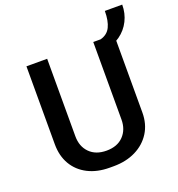

<svg xmlns="http://www.w3.org/2000/svg" viewBox="-148 -949 999 1080"><g transform="rotate(-20 352.0 -409.0)"><path d="M325 10Q250 10 194.5 -18.5Q139 -47 109 -98.5Q79 -150 79 -219V-686H203V-222Q203 -161 240 -123.5Q277 -86 341 -86Q406 -86 442.5 -124Q479 -162 479 -222V-686H603V-219Q603 -150 570.5 -98.5Q538 -47 480.5 -18.5Q423 10 348 10ZM523 -621V-686Q565 -697 582.5 -733Q600 -769 600 -828H704Q704 -776 682 -732Q660 -688 619.5 -659Q579 -630 523 -621Z"/></g></svg>

Font: Chivo Medium
Style: Regular
Weight: 500
Designer: Hector Gatti
Foundry: Omnibus-Type
Version: Version 2.002